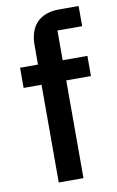

<svg xmlns="http://www.w3.org/2000/svg" viewBox="-85 -787 510 834"><g transform="rotate(-10 170.0 -370.0)"><path d="M105 0H214V-431H323V-520H214V-651H323V-740H237C150 -740 105 -690 105 -606V-520H26V-431H105Z"/></g></svg>

Font: IBM Plex Thai Looped Medium
Style: Regular
Weight: 500
Designer: Mike Abbink, Paul van der Laan, Pieter van Rosmalen, Ben Mitchell, Mark Frömberg
Foundry: Bold Monday
Version: Version 1.0